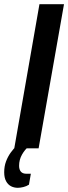

<svg xmlns="http://www.w3.org/2000/svg" viewBox="-61 -707 325 915"><path d="M7 0 127 -687H244L123 0ZM24 188Q6 188 -8.5 180.5Q-23 173 -32 156.5Q-41 140 -41 114Q-41 86 -32.5 63Q-24 40 -10.5 21Q3 2 18 -12H76L75 -8Q58 5 44 29.5Q30 54 30 83Q30 101 38.5 111Q47 121 65 121H86L77 173Q65 181 50 184.5Q35 188 24 188Z"/></svg>

Font: Archivo ExtraCondensed SemiBold
Style: Italic
Weight: 600
Width: 2
Italic angle: -10°
Designer: Hector Gatti
Foundry: Omnibus-Type
Version: Version 2.001